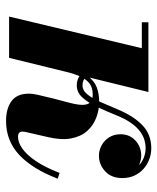

<svg xmlns="http://www.w3.org/2000/svg" viewBox="37 -547 520 634"><g transform="rotate(90 297.0 -230.0)"><path d="M34.7 0 139.2 -438.3H53.5V-460H283.8L171 0ZM379.5 10Q338 10 313.6 -8.3Q289.3 -26.5 289.3 -65Q289.3 -72 290.5 -81Q291.8 -90 293.5 -96.5L305.8 -148Q311.3 -170.3 317.6 -192.6Q324 -215 325.9 -234.1Q327.8 -253.3 320.8 -264.7Q313.8 -276.2 292.8 -276.2Q266.5 -276.2 251.6 -262.1Q236.8 -248 229.4 -228Q222 -208 217.3 -190H203Q213.8 -236 230.6 -259Q247.5 -282 269.1 -289.8Q290.8 -297.5 315.8 -297.5Q343.5 -297.5 369 -287.7Q394.5 -278 412.8 -257.5Q431 -237 437.1 -204.5Q443.3 -172 432.3 -126.5L415.5 -53.3Q414.5 -48.3 414.5 -44Q414.5 -29.5 432 -29.5Q450.5 -29.5 471.1 -44.1Q491.8 -58.8 512.3 -89.2Q532.8 -119.7 551 -166.7L570 -160.5Q538 -77 491.5 -33.5Q445 10 379.5 10ZM261.8 -223.5Q251.5 -223.5 242.5 -226.7Q233.5 -230 227.3 -235.2L234.8 -254.2Q239.8 -248 246.1 -245.2Q252.5 -242.5 261.8 -242.5Q279 -242.5 292.1 -259Q305.3 -275.5 317.1 -302.4Q329 -329.2 342 -360.5Q363.8 -412 394 -440.7Q424.3 -469.5 469.3 -469.5Q488 -469.5 505.6 -463Q523.3 -456.5 537.3 -444.2Q551.3 -432 559.6 -414.2Q568 -396.5 568 -373.7Q568 -337.7 545.6 -317.2Q523.3 -296.7 494 -296.7Q476 -296.7 459.8 -305.6Q443.5 -314.5 433.4 -330.5Q423.3 -346.5 423.3 -368Q423.3 -398 444 -417.1Q464.8 -436.3 493.8 -436.3Q508 -436.3 525.1 -429.3Q542.3 -422.3 554.6 -408.4Q567 -394.5 567 -373.7H548Q548 -392.5 541.4 -406.9Q534.8 -421.2 523.5 -431Q512.3 -440.7 498.3 -445.7Q484.3 -450.8 469.5 -450.8Q434.5 -450.8 407.8 -427.4Q381 -404 361.5 -356.2Q348 -322.7 333.9 -292.4Q319.8 -262 302.6 -242.8Q285.5 -223.5 261.8 -223.5Z"/></g></svg>

Font: Bodoni Moda
Style: Italic
Weight: 400
Italic angle: -13°
Designer: Owen Earl
Foundry: indestructible type
Version: Version 2.005